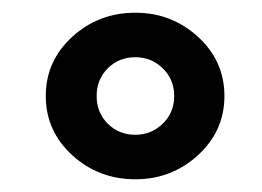

<svg xmlns="http://www.w3.org/2000/svg" viewBox="-20 -702 412 302"><path d="M193 -420Q250 -420 291.5 -458Q333 -496 333 -551Q333 -606 291.5 -644Q250 -682 193 -682Q135 -682 93.5 -644Q52 -606 52 -551Q52 -496 93.5 -458Q135 -420 193 -420ZM193 -490Q167 -490 149.5 -507.5Q132 -525 132 -551Q132 -577 149.5 -594.5Q167 -612 193 -612Q218 -612 236 -594.5Q254 -577 254 -551Q254 -525 236 -507.5Q218 -490 193 -490Z"/></svg>

Font: SolaimanLipi Normal
Style: Regular
Weight: 400
Designer: Solaiman Karim
Foundry: Ekushey
Version: Designed by Solaiman Karim | Developed Version 2.002 : Al Ma